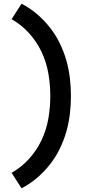

<svg xmlns="http://www.w3.org/2000/svg" viewBox="-20 -861 540 1042"><path d="M97 161 43 77Q97 46 138.5 0Q180 -46 206 -101.5Q232 -157 242.5 -218Q253 -279 253 -340Q253 -401 242.5 -462Q232 -523 206 -578.5Q180 -634 138.5 -680Q97 -726 43 -757L97 -841Q141 -818 179.5 -785.5Q218 -753 249 -714Q280 -675 302.5 -630Q325 -585 339 -537Q353 -489 359 -439.5Q365 -390 365 -340Q365 -290 359 -240.5Q353 -191 339 -143Q325 -95 302.5 -50Q280 -5 249 34Q218 73 179.5 105.5Q141 138 97 161Z"/></svg>

Font: Iosevka Julsh Curly
Style: Bold
Weight: 700
Designer: Belleve Invis
Foundry: Belleve Invis
Version: Version 15.0.2; ttfautohint (v1.8.4)